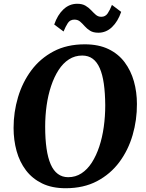

<svg xmlns="http://www.w3.org/2000/svg" viewBox="-20 -988 772 1018"><path d="M328 10Q255.5 10 203.2 -15.5Q151 -41 117.5 -85.2Q84 -129.5 68 -187.2Q52 -245 52 -310Q52 -393.5 75.5 -472.5Q99 -551.5 146 -614.8Q193 -678 263.8 -715.5Q334.5 -753 429.5 -753Q502.5 -753 555 -727.8Q607.5 -702.5 640.8 -658Q674 -613.5 690 -556.8Q706 -500 706 -437Q706.5 -352 683.2 -272Q660 -192 612.8 -128.5Q565.5 -65 494.5 -27.5Q423.5 10 328 10ZM341.5 -48.5Q380.5 -48.5 412 -69Q443.5 -89.5 467 -126.2Q490.5 -163 506.5 -211.2Q522.5 -259.5 530.2 -315.2Q538 -371 538 -430Q537.5 -495 530.5 -544Q523.5 -593 509 -626.2Q494.5 -659.5 471.5 -676.5Q448.5 -693.5 416 -693.5Q377 -693.5 345.5 -673.2Q314 -653 290.5 -616.5Q267 -580 251 -532Q235 -484 227.2 -429Q219.5 -374 219.5 -316.5Q219.5 -250.5 226.8 -200.5Q234 -150.5 248.8 -116.8Q263.5 -83 286.8 -65.8Q310 -48.5 341.5 -48.5ZM501.5 -814.5Q474.5 -814.5 457.8 -825Q441 -835.5 429 -849.2Q417 -863 404.8 -873.5Q392.5 -884 374.5 -884Q351.5 -884 339.5 -865.5Q327.5 -847 317 -821L267.5 -858Q285 -909 316.5 -938.5Q348 -968 389.5 -968Q416 -968 433.2 -957.8Q450.5 -947.5 463 -934Q475.5 -920.5 487.8 -909.8Q500 -899 516.5 -899Q538.5 -898.5 551 -917.2Q563.5 -936 573.5 -962L622.5 -925Q605 -874 573.8 -844.2Q542.5 -814.5 501.5 -814.5Z"/></svg>

Font: Merriweather ExtraBold
Style: Italic
Weight: 800
Italic angle: -7.8°
Version: Version 2.101